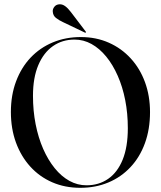

<svg xmlns="http://www.w3.org/2000/svg" viewBox="-20 -887 769 917"><path d="M366 -710Q439 -710 499.5 -683.2Q560 -656.5 604.2 -608.2Q648.5 -560 672.5 -494.5Q696.5 -429 696.5 -351.5Q696.5 -270 672.2 -203.2Q648 -136.5 603.2 -88.8Q558.5 -41 497.5 -15.5Q436.5 10 363.5 10Q290 10 229.2 -16.5Q168.5 -43 124.5 -91.5Q80.5 -140 56.2 -206.2Q32 -272.5 32 -352Q32 -432.5 56.8 -498.5Q81.5 -564.5 126.2 -611.8Q171 -659 232 -684.5Q293 -710 366 -710ZM590.5 -274.5Q590.5 -345.5 578 -409Q565.5 -472.5 542.2 -525.2Q519 -578 487.2 -616.8Q455.5 -655.5 417.2 -676.8Q379 -698 336 -698Q278 -698 233.2 -667Q188.5 -636 163 -576Q137.5 -516 137.5 -429.5Q137.5 -358 150.2 -293.5Q163 -229 186.2 -176Q209.5 -123 241.2 -83.8Q273 -44.5 311.5 -23.2Q350 -2 393 -2Q452 -2 496.5 -32.8Q541 -63.5 565.8 -124.2Q590.5 -185 590.5 -274.5ZM318.5 -829.5 388.5 -737.5Q389.5 -736.5 390.2 -734.8Q391 -733 390 -732Q389 -730.5 387 -731Q385 -731.5 384 -732L280.5 -781.5Q262 -790 247.5 -801.2Q233 -812.5 232 -832Q231 -843.5 239.5 -854.5Q248 -865.5 263.5 -866.5Q277.5 -867.5 291 -857.8Q304.5 -848 318.5 -829.5Z"/></svg>

Font: Fraunces 120pt
Style: Regular
Weight: 400
Version: Version 1.000;[b76b70a41]